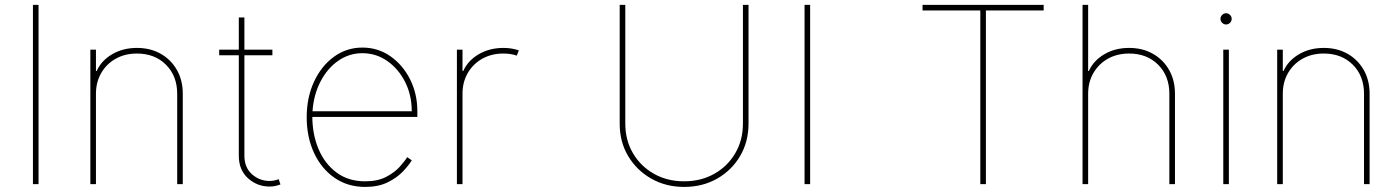

<svg xmlns="http://www.w3.org/2000/svg" viewBox="-20 -747 5674 779"><path d="M136.4 -727.3V0H113.6V-727.3Z M369.3 -366.5V0H346.6V-545.5H369.3V-458.8H372.2Q391.3 -501.4 435.2 -527Q479 -552.6 535.5 -552.6Q590.2 -552.6 632.1 -528.8Q674 -505 697.8 -463.1Q721.6 -421.2 721.6 -366.5V0H698.9V-366.5Q698.9 -438.9 653.4 -484.4Q608 -529.8 535.5 -529.8Q487.2 -529.8 449.8 -508.9Q412.3 -487.9 390.8 -451Q369.3 -414.1 369.3 -366.5Z M1085.2 -545.5V-522.7H971.6V-115.1Q971.6 -67.5 1002.3 -40.1Q1033 -12.8 1073.9 -12.8Q1091.6 -12.8 1110.8 -19.9L1117.9 1.4Q1107.2 5.3 1096.9 7.6Q1086.6 9.9 1073.9 9.9Q1023.4 9.9 986.2 -23.8Q948.9 -57.5 948.9 -115.1V-522.7H869.3V-545.5H948.9V-676.1H971.6V-545.5Z M1461.6 11.4Q1390.3 11.4 1336.8 -25.9Q1283.4 -63.2 1253.9 -127.1Q1224.4 -191.1 1224.4 -271.3Q1224.4 -351.6 1254.1 -415.5Q1283.7 -479.4 1334.9 -516.7Q1386 -554 1450.3 -554Q1513.8 -554 1564.3 -518.6Q1614.7 -483.3 1644 -424.7Q1673.3 -366.1 1673.3 -295.5V-272.7H1247.2Q1247.5 -201.3 1272.5 -142Q1297.6 -82.7 1345.3 -47.1Q1393.1 -11.4 1461.6 -11.4Q1512.1 -11.4 1546.3 -29.1Q1580.6 -46.9 1601.4 -70Q1622.2 -93 1632.1 -109.4L1650.6 -96.6Q1638.5 -76 1614.3 -50.8Q1590.2 -25.6 1552.6 -7.1Q1514.9 11.4 1461.6 11.4ZM1247.9 -295.5H1650.6Q1650.6 -361.2 1623.6 -414.6Q1596.6 -468 1551.1 -499.6Q1505.7 -531.2 1450.3 -531.2Q1396.7 -531.2 1352.5 -500.5Q1308.2 -469.8 1280.5 -416.5Q1252.8 -363.3 1247.9 -295.5Z M1833.8 0V-545.5H1856.5V-458.8H1859.4Q1878.6 -501.4 1922.4 -527Q1966.3 -552.6 2022.7 -552.6Q2040.5 -552.6 2056.3 -549.9Q2072.1 -547.2 2085.2 -542.6L2076.7 -521.3Q2053.3 -529.8 2022.7 -529.8Q1974.4 -529.8 1937 -508.9Q1899.5 -487.9 1878 -451Q1856.5 -414.1 1856.5 -366.5V0Z M2994.3 -727.3H3017V-245.7Q3017 -171.9 2982.8 -113.8Q2948.5 -55.8 2889.6 -22.2Q2830.6 11.4 2755.7 11.4Q2681.5 11.4 2622.2 -22.4Q2562.9 -56.1 2528.4 -114.2Q2494 -172.2 2494.3 -245.7V-727.3H2517V-245.7Q2517 -178.3 2548.1 -125.4Q2579.2 -72.4 2633.2 -41.9Q2687.1 -11.4 2755.7 -11.4Q2824.2 -11.4 2878.2 -41.9Q2932.2 -72.4 2963.2 -125.4Q2994.3 -178.3 2994.3 -245.7Z M3267 -727.3V0H3244.3V-727.3Z M3723 -704.5V-727.3H4214.5V-704.5H3980.1V0H3957.4V-704.5Z M4394.9 -366.5V0H4372.2V-727.3H4394.9V-458.8H4397.7Q4416.9 -501.4 4460.8 -527Q4504.6 -552.6 4561.1 -552.6Q4615.8 -552.6 4657.7 -528.8Q4699.6 -505 4723.4 -463.1Q4747.2 -421.2 4747.2 -366.5V0H4724.4V-366.5Q4724.4 -438.9 4679 -484.4Q4633.5 -529.8 4561.1 -529.8Q4512.8 -529.8 4475.3 -508.9Q4437.9 -487.9 4416.4 -451Q4394.9 -414.1 4394.9 -366.5Z M4943.2 0V-545.5H4965.9V0ZM4954.5 -647.7Q4945.3 -647.7 4938.6 -654.5Q4931.8 -661.2 4931.8 -670.5Q4931.8 -679.7 4938.6 -686.4Q4945.3 -693.2 4954.5 -693.2Q4963.8 -693.2 4970.5 -686.4Q4977.3 -679.7 4977.3 -670.5Q4977.3 -661.2 4970.5 -654.5Q4963.8 -647.7 4954.5 -647.7Z M5184.7 -366.5V0H5161.9V-545.5H5184.7V-458.8H5187.5Q5206.7 -501.4 5250.5 -527Q5294.4 -552.6 5350.9 -552.6Q5405.5 -552.6 5447.4 -528.8Q5489.3 -505 5513.1 -463.1Q5536.9 -421.2 5536.9 -366.5V0H5514.2V-366.5Q5514.2 -438.9 5468.8 -484.4Q5423.3 -529.8 5350.9 -529.8Q5302.6 -529.8 5265.1 -508.9Q5227.6 -487.9 5206.1 -451Q5184.7 -414.1 5184.7 -366.5Z"/></svg>

Font: Inter UI Thin
Style: Regular
Weight: 100
Designer: Rasmus Andersson
Foundry: rsms
Version: 3.2;8d6f07862